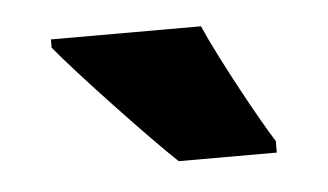

<svg xmlns="http://www.w3.org/2000/svg" viewBox="-28 -802 396 232"><g transform="rotate(-5 170.0 -686.0)"><path d="M222 -766H40V-756C66 -724 149 -636 181 -606H300V-620C282 -648 239 -727 222 -766Z"/></g></svg>

Font: Noto Sans Ethiopic ExtraCondensed Black
Style: Regular
Weight: 900
Width: 2
Designer: Monotype Design Team
Foundry: Monotype Imaging Inc.
Version: Version 2.102